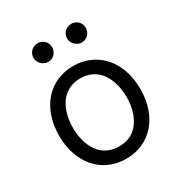

<svg xmlns="http://www.w3.org/2000/svg" viewBox="-178 -876 952 1012"><g transform="rotate(-30 298.5 -369.5)"><path d="M51.1 -269.9Q51.1 -333.5 69.1 -385.5Q87 -437.5 119.7 -474.6Q152.3 -511.7 197.8 -532.1Q243.3 -552.6 298.3 -552.6Q353.3 -552.6 398.8 -532.1Q444.2 -511.7 476.9 -474.6Q509.6 -437.5 527.5 -385.5Q545.5 -333.5 545.5 -269.9Q545.5 -207 527.5 -155.2Q509.6 -103.3 476.9 -66.2Q444.2 -29.1 398.8 -8.9Q353.3 11.4 298.3 11.4Q243.3 11.4 197.8 -8.9Q152.3 -29.1 119.7 -66.2Q87 -103.3 69.1 -155.2Q51.1 -207 51.1 -269.9ZM298.3 -63.9Q354.4 -63.9 390.6 -92.7Q408.7 -107.2 422.1 -126.4Q435.4 -145.6 444.2 -168.3Q453.1 -191.1 457.4 -216.8Q461.6 -242.5 461.6 -269.9Q461.6 -295.5 457.7 -320.7Q453.8 -345.9 445.5 -368.8Q437.1 -391.7 424.2 -411.6Q411.2 -431.5 393.1 -446Q375 -460.6 351.4 -468.9Q327.8 -477.3 298.3 -477.3Q269.2 -477.3 245.9 -469.1Q222.7 -460.9 204.4 -446.7Q186.1 -432.5 172.9 -412.8Q159.8 -393.1 151.5 -370.2Q143.1 -347.3 139 -321.7Q134.9 -296.2 134.9 -269.9Q134.9 -244.7 138.8 -219.5Q142.8 -194.2 151.1 -171.3Q159.4 -148.4 172.4 -128.7Q185.4 -109 203.5 -94.6Q221.6 -80.3 245.2 -72.1Q268.8 -63.9 298.3 -63.9ZM343.8 -693.2Q343.8 -704.9 348.2 -715.4Q352.6 -725.9 360.3 -733.5Q367.9 -741.1 378.4 -745.6Q388.8 -750 400.6 -750Q413 -750 423.3 -745.7Q433.6 -741.5 441.2 -733.8Q448.9 -726.2 453.1 -715.9Q457.4 -705.6 457.4 -693.2Q457.4 -681.5 452.9 -671Q448.5 -660.5 440.9 -652.9Q433.2 -645.2 422.8 -640.8Q412.3 -636.4 400.6 -636.4Q389.6 -636.4 379.3 -641.2Q369 -646 361 -653.8Q353 -661.6 348.4 -671.9Q343.8 -682.2 343.8 -693.2ZM139.2 -693.2Q139.2 -704.9 143.6 -715.4Q148.1 -725.9 155.7 -733.5Q163.4 -741.1 173.8 -745.6Q184.3 -750 196 -750Q208.5 -750 218.8 -745.7Q229 -741.5 236.7 -733.8Q244.3 -726.2 248.6 -715.9Q252.8 -705.6 252.8 -693.2Q252.8 -681.5 248.4 -671Q244 -660.5 236.3 -652.9Q228.7 -645.2 218.2 -640.8Q207.7 -636.4 196 -636.4Q185 -636.4 174.7 -641.2Q164.4 -646 156.4 -653.8Q148.4 -661.6 143.8 -671.9Q139.2 -682.2 139.2 -693.2Z"/></g></svg>

Font: Inter P
Style: Regular
Weight: 400
Designer: Rasmus Andersson
Foundry: rsms
Version: Version 3.018;git-588b23468